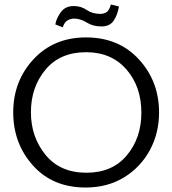

<svg xmlns="http://www.w3.org/2000/svg" viewBox="-20 -827 768 857"><path d="M511 -798Q504 -758 486.5 -733.5Q469 -709 433 -709Q395 -709 367 -726.5Q339 -744 310 -744Q296 -744 282 -736.5Q268 -729 260 -705L227 -718Q231 -744 251 -772Q271 -800 309 -800Q342 -800 367 -782.5Q392 -765 428 -765Q442 -765 454.5 -772Q467 -779 475 -807ZM690 -325Q690 -233 649 -157Q608 -81 534 -35.5Q460 10 362 10Q215 10 127 -88.5Q39 -187 39 -325Q39 -465 129.5 -562.5Q220 -660 364 -660Q510 -660 600 -562Q690 -464 690 -325ZM611 -324Q611 -441 544 -517.5Q477 -594 364 -594Q248 -594 183 -516Q118 -438 118 -326Q118 -216 183 -136Q248 -56 366 -56Q481 -56 546 -133.5Q611 -211 611 -324Z"/></svg>

Font: Zilla Slab
Style: Regular
Weight: 400
Designer: Typotheque.com
Foundry: Typotheque type foundry
Version: Version 1.1; 2017; ttfautohint (v1.6)